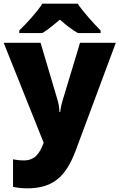

<svg xmlns="http://www.w3.org/2000/svg" viewBox="-21 -786 651 1046"><path d="M402 -766H210C180 -720 122 -656 84 -620V-606H210C245 -628 270 -649 305 -679C340 -649 368 -626 403 -606H527V-620C493 -654 433 -720 402 -766ZM-1 -553 217 -8 215 -3C196 45 172 88 109 88C86 88 64 85 50 82V232C69 236 93 240 128 240C273 240 340 170 391 35L610 -553H415L319 -235C315 -222 310 -202 307 -176H303C302 -197 298 -222 294 -236L200 -553Z"/></svg>

Font: Noto Sans Canadian Aboriginal Black
Style: Regular
Weight: 900
Designer: Monotype Design Team, Typotheque's Kevin King
Foundry: Monotype Imaging Inc.
Version: Version 2.004